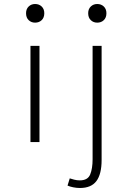

<svg xmlns="http://www.w3.org/2000/svg" viewBox="-20 -709 640 958"><path d="M132 0V-480H177V0ZM155 -596Q136 -596 123 -608.5Q110 -621 110 -643Q110 -664 123 -676.5Q136 -689 155 -689Q175 -689 188 -676.5Q201 -664 201 -643Q201 -621 188 -608.5Q175 -596 155 -596ZM379 229Q362 229 345 225.5Q328 222 317 217L328 181Q337 184 350.5 187.5Q364 191 378 191Q418 191 430 161.5Q442 132 442 86V-480H487V89Q487 160 461 194.5Q435 229 379 229ZM465 -596Q446 -596 433 -608.5Q420 -621 420 -643Q420 -664 433 -676.5Q446 -689 465 -689Q485 -689 498 -676.5Q511 -664 511 -643Q511 -621 498 -608.5Q485 -596 465 -596Z"/></svg>

Font: Source Code Pro Light
Style: Regular
Weight: 300
Monospace: yes
Designer: Paul D. Hunt, Teo Tuominen
Foundry: Adobe Systems Incorporated
Version: Version 2.030;PS 1.000;hotconv 16.6.51;makeotf.lib2.5.65220